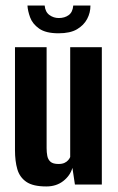

<svg xmlns="http://www.w3.org/2000/svg" viewBox="-20 -665 425 692"><path d="M147 7Q99 7 75 -9.5Q51 -26 42.5 -55Q34 -84 34 -124V-495H148V-131Q148 -116 150.5 -103Q153 -90 162 -82Q171 -74 191 -74Q204 -74 212.5 -78Q221 -82 226 -88Q231 -94 233 -99V-495H347V0H250L241 -60Q233 -32 208 -12.5Q183 7 147 7ZM191 -545Q145 -545 121 -562Q97 -579 88.5 -602.5Q80 -626 79 -645H141Q143 -622 158 -611Q173 -600 192 -600Q213 -600 227.5 -610.5Q242 -621 244 -645H306Q306 -619 294 -596.5Q282 -574 257.5 -559.5Q233 -545 191 -545Z"/></svg>

Font: Alumni Sans Thin
Style: Bold
Weight: 700
Version: Version 1.018